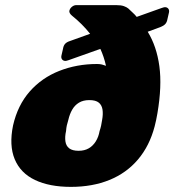

<svg xmlns="http://www.w3.org/2000/svg" viewBox="-20 -720 681 750"><path d="M257 10Q173 10 116.5 -17Q60 -44 37.5 -98Q15 -152 31 -230Q49 -309 96 -362.5Q143 -416 211.5 -443Q280 -470 359 -470Q370 -470 378 -468Q386 -466 394 -463Q390 -481 384.5 -497.5Q379 -514 372 -529L248 -485Q239 -482 236 -482Q227 -482 222.5 -488Q218 -494 220 -503L226 -529Q228 -542 234.5 -549Q241 -556 254 -560L332 -588Q317 -607 299 -625Q281 -643 261 -659Q255 -664 252.5 -669Q250 -674 251 -678Q253 -687 261 -693.5Q269 -700 278 -700H434Q453 -700 464 -696Q475 -692 481 -687Q490 -678 498.5 -670.5Q507 -663 514 -654L612 -689Q621 -692 624 -692Q633 -692 637.5 -686Q642 -680 640 -671L634 -645Q632 -633 625.5 -626Q619 -619 606 -614L557 -596Q592 -539 602.5 -461.5Q613 -384 595 -278Q593 -265 590 -251.5Q587 -238 584 -226Q564 -150 519 -97Q474 -44 407.5 -17Q341 10 257 10ZM287 -131Q310 -131 326.5 -140.5Q343 -150 354 -167.5Q365 -185 369 -208Q373 -220 375 -229.5Q377 -239 379 -252Q383 -274 380.5 -291.5Q378 -309 366 -319Q354 -329 329 -329Q305 -329 288.5 -319Q272 -309 262 -291.5Q252 -274 247 -252Q243 -239 241 -230Q239 -221 238 -208Q233 -186 235.5 -168Q238 -150 250.5 -140.5Q263 -131 287 -131Z"/></svg>

Font: Rubik ExtraBold
Style: Italic
Weight: 800
Italic angle: -12°
Designer: Hubert and Fischer
Foundry: Hubert and Fischer
Version: Version 2.300;gftools[0.9.30]